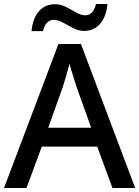

<svg xmlns="http://www.w3.org/2000/svg" viewBox="-20 -936 694 956"><path d="M540 0 464 -206H188L112 0H0L271 -717H383L653 0ZM362 -501Q359 -512 351.5 -534Q344 -556 337 -580Q330 -604 326 -619Q318 -588 308 -553Q298 -518 292 -501L220 -300H434ZM137 -781Q143 -845 174 -880Q205 -915 254 -915Q282 -915 308.5 -901.5Q335 -888 359 -874Q383 -860 405 -860Q444 -860 458 -916H515Q509 -852 478 -817Q447 -782 399 -782Q372 -782 345.5 -795.5Q319 -809 294.5 -823Q270 -837 248 -837Q207 -837 194 -781Z"/></svg>

Font: Noto Sans Myanmar Medium
Style: Regular
Weight: 500
Designer: Monotype Design Team
Foundry: Monotype Imaging Inc.
Version: Version 2.107; ttfautohint (v1.8.4.7-5d5b)